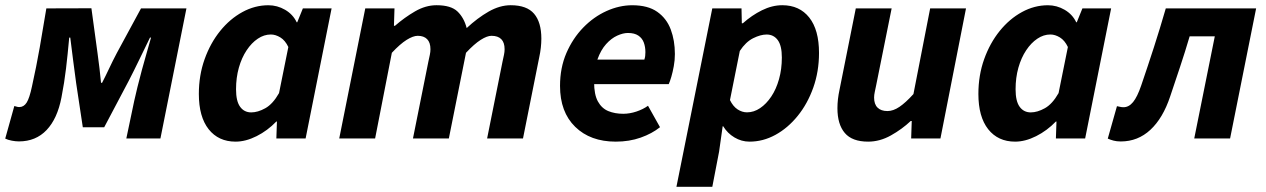

<svg xmlns="http://www.w3.org/2000/svg" viewBox="-49 -528 4825 732"><path d="M23.4 11.1Q10.4 11.1 -4.1 8.3Q-18.6 5.6 -29.1 0.4L5.6 -123.8Q10.6 -122.8 14.8 -121.3Q19 -119.8 24.5 -119.8Q41.7 -119.8 52.6 -136.8Q63.4 -153.8 72.9 -198.6Q89.6 -273.7 102.5 -347Q115.3 -420.4 127.7 -496L299.5 -496.5L322.8 -325.6Q327.2 -295.6 330.3 -267.4Q333.4 -239.2 336.2 -212.3H340.2Q354.1 -239.2 367.2 -267.2Q380.3 -295.2 396.3 -325.6L488.6 -496H661.8L562.6 0H432.6L462.8 -143.7Q467.4 -164.9 475 -195.8Q482.6 -226.8 492 -261.5Q501.4 -296.2 510.8 -328.5Q520.2 -360.9 526.8 -384.6H522.8Q503.8 -345.8 482.3 -301.2Q460.8 -256.7 441.3 -218.9L348.3 -42.9H266.7L241.4 -210.6Q235.4 -252.6 229.9 -297.4Q224.3 -342.2 218.9 -384.6H214.9Q209 -319.6 202.7 -266.6Q196.5 -213.7 185.3 -156.5Q169.8 -75.6 128.6 -32.2Q87.3 11.1 23.4 11.1Z M849.1 12Q784 12 746.5 -35.3Q709.1 -82.7 709.1 -169.8Q709.1 -240.8 731.1 -302.4Q753.1 -363.9 790.4 -410Q827.6 -456 875.1 -482Q922.6 -508 974.2 -508Q1008 -508 1037.9 -490.7Q1067.8 -473.3 1082.2 -443H1084.2L1105.7 -496H1215.2L1116.1 0H1004.6L1006.8 -64.6H1004.4Q970.9 -29.8 929.3 -8.9Q887.7 12 849.1 12ZM908.8 -99.5Q934 -99.5 962.5 -115.4Q991 -131.2 1014.8 -173L1050.3 -348.8Q1038.2 -374.1 1019.9 -385.3Q1001.5 -396.5 983.6 -396.5Q957.6 -396.5 933.9 -380.5Q910.1 -364.6 891.3 -336.3Q872.4 -308 861.6 -269.9Q850.9 -231.8 850.9 -187.6Q850.9 -142 866.5 -120.8Q882 -99.5 908.8 -99.5Z M1244.3 0 1343.6 -496.1H1455L1452.9 -429.7H1456.9Q1492.9 -461.2 1533.4 -484.7Q1573.8 -508.1 1615.2 -508.1Q1670.3 -508.1 1695.2 -484.2Q1720.1 -460.3 1730.2 -421Q1771.3 -459.4 1813.9 -483.8Q1856.5 -508.1 1897.9 -508.1Q1959.6 -508.1 1987.2 -475.6Q2014.9 -443.1 2014.9 -380.6Q2014.9 -364.2 2012.9 -346.4Q2011 -328.5 2006.9 -310L1944.9 0H1808.1L1866.8 -292.8Q1870.2 -308.4 1872.5 -319.3Q1874.8 -330.3 1874.8 -340.3Q1874.8 -365.9 1862.1 -378.7Q1849.5 -391.5 1824.7 -391.5Q1808.1 -391.5 1783.6 -376Q1759.1 -360.4 1727.6 -326.7L1662.2 0H1525.4L1584.1 -292.8Q1587.4 -308.4 1589.8 -319.3Q1592.1 -330.3 1592.1 -340.3Q1592.1 -365.9 1579.4 -378.7Q1566.8 -391.5 1543.6 -391.5Q1526.2 -391.5 1501.3 -376Q1476.4 -360.4 1444.9 -326.7L1381.1 0Z M2298.6 12Q2201.7 12 2143.9 -44.5Q2086.1 -100.9 2086.1 -200.5Q2086.1 -269.5 2110.4 -325.8Q2134.8 -382 2174.7 -423Q2214.6 -464 2263.5 -486Q2312.4 -508 2361.5 -508Q2421.2 -508 2456.8 -482.9Q2492.4 -457.8 2508.2 -415.7Q2524 -373.6 2524 -322Q2524 -298.3 2519.8 -275.7Q2515.7 -253.2 2510.4 -235Q2505 -216.9 2500.6 -207.3H2187.6L2198.3 -300.7H2407.6Q2410 -308.4 2410.8 -314.6Q2411.6 -320.8 2411.6 -329.1Q2411.6 -349.2 2405.5 -365.8Q2399.4 -382.4 2384.7 -392.3Q2370 -402.3 2345 -402.3Q2326.4 -402.3 2304 -392.1Q2281.6 -381.9 2261.7 -359.8Q2241.7 -337.6 2228.9 -301.9Q2216 -266.2 2216 -215.1Q2216 -167.5 2230.5 -141.2Q2245 -114.9 2270.1 -104.5Q2295.2 -94.2 2327.3 -94.2Q2351.8 -94.2 2377.6 -102.8Q2403.3 -111.5 2421.5 -124.8L2467.3 -43.1Q2436.8 -18.6 2393.5 -3.3Q2350.3 12 2298.6 12Z M2529.9 184.1 2666.6 -496.1H2778L2779.2 -439.3H2783.2Q2817.2 -469.7 2856 -488.9Q2894.9 -508.1 2933.5 -508.1Q2999 -508.1 3036.2 -461.2Q3073.5 -414.2 3073.5 -326.2Q3073.5 -255.6 3051.6 -193.9Q3029.7 -132.3 2992.2 -86.1Q2954.7 -39.8 2907.4 -13.9Q2860.2 12 2808.6 12Q2777.9 12 2751.1 -4Q2724.3 -20 2708.2 -46.6H2706.2L2692.5 50.2L2666.7 184.1ZM2799 -99.7Q2825.1 -99.7 2848.8 -115.7Q2872.6 -131.7 2891.4 -159.8Q2910.3 -187.9 2921 -226.2Q2931.8 -264.4 2931.8 -308.7Q2931.8 -354.2 2916.1 -375.3Q2900.4 -396.4 2873.8 -396.4Q2850.8 -396.4 2822.4 -382.3Q2794.1 -368.2 2771.5 -333.7L2734 -146.5Q2745.7 -122.4 2763 -111Q2780.3 -99.7 2799 -99.7Z M3260.8 12Q3199.8 12 3171.8 -21Q3143.7 -54 3143.7 -115.4Q3143.7 -132.4 3145.7 -150Q3147.7 -167.6 3151.7 -186L3213.7 -496H3350.4L3291.5 -203.4Q3288.5 -188.6 3286 -177.2Q3283.5 -165.8 3283.5 -155.9Q3283.5 -130.5 3296.8 -117.6Q3310 -104.6 3334.3 -104.6Q3356.5 -104.6 3380.1 -120.6Q3403.8 -136.6 3433.5 -169.4L3497.2 -496H3633.9L3536.4 0H3424.8L3427 -66.6H3423Q3389.8 -35.3 3347.6 -11.7Q3305.4 12 3260.8 12Z M3821.1 12Q3756 12 3718.5 -35.3Q3681.1 -82.7 3681.1 -169.8Q3681.1 -240.8 3703.1 -302.4Q3725.1 -363.9 3762.4 -410Q3799.6 -456 3847.1 -482Q3894.6 -508 3946.2 -508Q3980 -508 4009.9 -490.7Q4039.8 -473.3 4054.2 -443H4056.2L4077.7 -496H4187.2L4088.1 0H3976.6L3978.8 -64.6H3976.4Q3942.9 -29.8 3901.3 -8.9Q3859.7 12 3821.1 12ZM3880.8 -99.5Q3906 -99.5 3934.5 -115.4Q3963 -131.2 3986.8 -173L4022.3 -348.8Q4010.2 -374.1 3991.9 -385.3Q3973.5 -396.5 3955.6 -396.5Q3929.6 -396.5 3905.9 -380.5Q3882.1 -364.6 3863.3 -336.3Q3844.4 -308 3833.6 -269.9Q3822.9 -231.8 3822.9 -187.6Q3822.9 -142 3838.5 -120.8Q3854 -99.5 3880.8 -99.5Z M4224.1 11.3Q4208.4 11.3 4196.4 8.1Q4184.5 5 4174.4 0.4L4209.4 -123.2Q4215.1 -122.2 4221.3 -120.7Q4227.5 -119.2 4234.4 -119.2Q4254.8 -119.2 4270.9 -138.9Q4287 -158.6 4301.8 -202Q4326.8 -275.1 4350.4 -348.1Q4373.9 -421 4395.6 -496.1H4740L4640.7 0H4504L4582.4 -389.4H4486.5Q4469.1 -330.3 4450.3 -273.9Q4431.6 -217.5 4412.2 -160.1Q4384.7 -77.5 4336.9 -33.1Q4289 11.3 4224.1 11.3Z"/></svg>

Font: Source Sans 3
Style: Italic
Weight: 200
Italic angle: -11°
Designer: Paul D. Hunt
Foundry: Adobe
Version: Version 3.046;hotconv 1.0.118;makeotfexe 2.5.65603